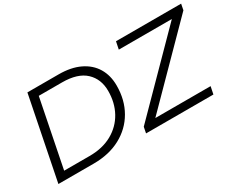

<svg xmlns="http://www.w3.org/2000/svg" viewBox="-101 -1058 1714 1417"><g transform="rotate(-30 756.0 -350.0)"><path d="M62 0 202 -700H468Q573 -700 647 -664.5Q721 -629 759.5 -565Q798 -501 798 -415Q798 -293 744 -199Q690 -105 592 -52.5Q494 0 363 0ZM148 -64H365Q476 -64 556.5 -109Q637 -154 680.5 -232.5Q724 -311 724 -412Q724 -513 658.5 -574.5Q593 -636 460 -636H262ZM809 0 819 -51 1396 -636H944L957 -700H1512L1502 -649L925 -64H1396L1383 0Z"/></g></svg>

Font: Montserrat
Style: Italic
Weight: 400
Italic angle: -11.3°
Designer: Julieta Ulanovsky
Foundry: Julieta Ulanovsky
Version: Version 9.000; ttfautohint (v1.8.4.7-5d5b)